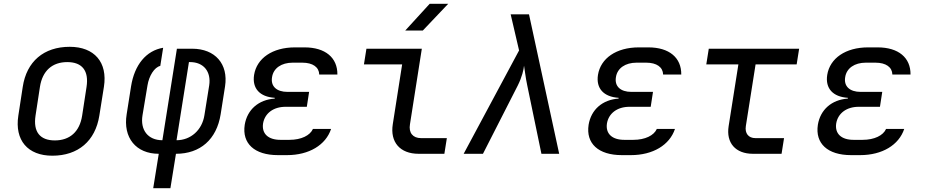

<svg xmlns="http://www.w3.org/2000/svg" viewBox="-20 -805 4840 1005"><path d="M254 10C389 10 479 -67 500 -200L524 -351C544 -479 474 -560 345 -560C209 -560 119 -483 99 -350L76 -200C56 -71 125 10 254 10ZM267 -70C189 -70 153 -115 166 -200L189 -350C202 -435 254 -480 332 -480C410 -480 446 -435 433 -350L410 -200C397 -115 345 -70 267 -70Z M782 180H872L901 0C1028 0 1114 -75 1135 -207L1158 -353C1176 -470 1106 -550 986 -550H906L830 -71C755 -71 713 -124 726 -202L752 -358C760 -408 788 -453 819 -460L834 -555C745 -540 684 -466 666 -353L643 -207C623 -84 692 0 811 0ZM904 -71 969 -480H975C1046 -480 1086 -430 1075 -358L1050 -202C1038 -124 978 -71 904 -71Z M1482 7C1598 7 1685 -46 1713 -130H1618C1603 -96 1557 -73 1495 -73H1448C1384 -73 1349 -105 1357 -159C1366 -212 1411 -246 1475 -246H1586L1598 -324H1485C1427 -324 1396 -354 1404 -401C1411 -448 1453 -477 1512 -477H1562C1618 -477 1650 -453 1651 -415H1746C1747 -503 1683 -557 1574 -557H1524C1406 -557 1324 -500 1310 -413C1299 -342 1340 -298 1418 -293V-289C1333 -283 1274 -231 1261 -152C1246 -54 1312 7 1435 7Z M2101 -645H2193L2326 -785H2229ZM2171 0H2306L2319 -82H2184C2141 -82 2118 -110 2126 -155L2188 -550H1898L1885 -468H2085L2036 -155C2021 -61 2074 0 2171 0Z M2407 0H2508L2690 -357C2713 -403 2721 -441 2723 -461C2727 -441 2730 -403 2740 -357L2814 0H2907L2749 -730H2653L2697 -541Z M3282 7C3398 7 3485 -46 3513 -130H3418C3403 -96 3357 -73 3295 -73H3248C3184 -73 3149 -105 3157 -159C3166 -212 3211 -246 3275 -246H3386L3398 -324H3285C3227 -324 3196 -354 3204 -401C3211 -448 3253 -477 3312 -477H3362C3418 -477 3450 -453 3451 -415H3546C3547 -503 3483 -557 3374 -557H3324C3206 -557 3124 -500 3110 -413C3099 -342 3140 -298 3218 -293V-289C3133 -283 3074 -231 3061 -152C3046 -54 3112 7 3235 7Z M3921 0H4071L4084 -82H3934C3898 -82 3878 -107 3884 -145L3935 -468H4150L4163 -550H3690L3677 -468H3845L3794 -145C3780 -57 3830 0 3921 0Z M4482 7C4598 7 4685 -46 4713 -130H4618C4603 -96 4557 -73 4495 -73H4448C4384 -73 4349 -105 4357 -159C4366 -212 4411 -246 4475 -246H4586L4598 -324H4485C4427 -324 4396 -354 4404 -401C4411 -448 4453 -477 4512 -477H4562C4618 -477 4650 -453 4651 -415H4746C4747 -503 4683 -557 4574 -557H4524C4406 -557 4324 -500 4310 -413C4299 -342 4340 -298 4418 -293V-289C4333 -283 4274 -231 4261 -152C4246 -54 4312 7 4435 7Z"/></svg>

Font: JetBrains Mono
Style: Italic
Weight: 400
Italic angle: -9°
Monospace: yes
Designer: Philipp Nurullin, Konstantin Bulenkov
Foundry: JetBrains
Version: Version 2.305